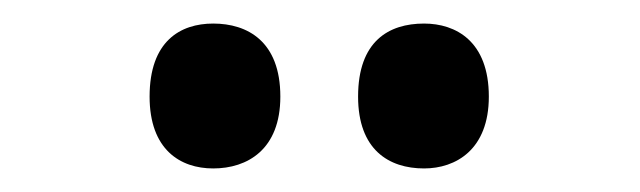

<svg xmlns="http://www.w3.org/2000/svg" viewBox="-20 -771 543 163"><path d="M340 -628C367 -628 395 -644 395 -689C395 -736 367 -751 340 -751C310 -751 284 -736 284 -689C284 -644 310 -628 340 -628ZM161 -628C190 -628 218 -644 218 -689C218 -736 190 -751 161 -751C133 -751 107 -736 107 -689C107 -644 133 -628 161 -628Z"/></svg>

Font: Noto Serif Thai Condensed
Style: Bold
Weight: 700
Width: 3
Designer: Monotype Design Team
Foundry: Monotype Imaging Inc.
Version: Version 2.002